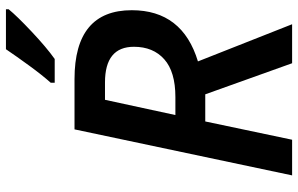

<svg xmlns="http://www.w3.org/2000/svg" viewBox="-194 -784 979 630"><g transform="rotate(-90 295.0 -469.5)"><path d="M34 0H151L211 -285H300L402 0H530L408 -309Q576 -360 576 -526Q576 -714 350 -714H185ZM232 -383 282 -614H339Q456 -614 456 -519Q456 -456 415 -419.5Q374 -383 291 -383ZM338 -779H416Q454 -806 505.5 -854.5Q557 -903 579 -930V-939H448Q425 -905 394 -862.5Q363 -820 338 -792Z"/></g></svg>

Font: Noto Sans UI Medium
Style: Italic
Weight: 500
Italic angle: -12°
Designer: Monotype Design Team
Foundry: Monotype Imaging Inc.
Version: Version 1.901